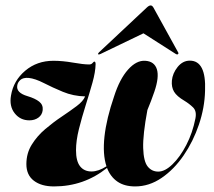

<svg xmlns="http://www.w3.org/2000/svg" viewBox="-20 -676 788 706"><path d="M514 -452.5Q547.5 -450.5 556.8 -421.5Q566 -392.5 547.5 -338.5Q535.5 -303.5 522 -271.5Q505 -180.5 506.5 -131.5Q508 -82.5 523 -63.8Q538 -45 562 -45Q586.5 -45 614.2 -71.8Q642 -98.5 665 -142.8Q688 -187 698.5 -240Q704 -267.5 689.8 -281.2Q675.5 -295 658 -305.5Q630 -322 620 -338.8Q610 -355.5 612 -379.5Q614.5 -406.5 633.2 -429.8Q652 -453 678 -453Q738.5 -453 734 -342Q732.5 -280 711.5 -218Q690.5 -156 655.2 -104.5Q620 -53 574.2 -21.8Q528.5 9.5 477 9.5Q437.5 9.5 411.8 -8.2Q386 -26 373.5 -58.5Q288.5 9.5 178.5 9.5Q132 9.5 104.5 -11.5Q77 -32.5 77 -72.5Q77 -112.5 96.8 -144.2Q116.5 -176 146.2 -201.2Q176 -226.5 207 -247.2Q238 -268 262 -286Q286 -304 293 -321.5Q249.5 -322.5 211 -338.5Q172.5 -354.5 140.8 -370.8Q109 -387 85.5 -389.5Q64.5 -391 54.8 -382Q45 -373 43.5 -362Q38.5 -335 81 -322.5Q109.5 -314 124.2 -302.2Q139 -290.5 137 -271Q135 -253.5 121.2 -243.5Q107.5 -233.5 88 -233.5Q54.5 -233.5 34 -259.5Q13.5 -285.5 20.5 -325Q29.5 -379.5 72.8 -416Q116 -452.5 176.5 -452.5Q210 -452.5 248.2 -445.8Q286.5 -439 308 -439Q316 -439 320.2 -444.2Q324.5 -449.5 327.5 -449.5Q331.5 -449 331.5 -440Q331 -411.5 320 -372.2Q309 -333 295 -288.8Q281 -244.5 270.2 -201.5Q259.5 -158.5 259.5 -123.5Q259.5 -83.5 274.5 -64.5Q289.5 -45.5 316.5 -45.5Q342 -45.5 371.5 -64.5Q357 -108.5 364.2 -174.2Q371.5 -240 399.5 -321.5Q420 -385.5 450.8 -420Q481.5 -454.5 514 -452.5ZM349.5 -477.5Q343.5 -474.5 341 -476.5Q339.5 -479 344 -483.5L520 -648.5Q528 -656 534 -656Q539.5 -656 544 -648.5L635 -483.5Q638 -479 633.5 -476.5Q631.5 -474.5 626.5 -477.5L507.5 -553.5Z"/></svg>

Font: Fraunces 144pt
Style: Bold Italic
Weight: 700
Italic angle: -16°
Version: Version 1.000;[b76b70a41]